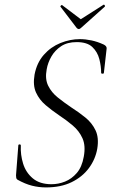

<svg xmlns="http://www.w3.org/2000/svg" viewBox="-20 -807 500 839"><path d="M181 12Q150 12 120 4.5Q90 -3 56 -22Q52 -25 51 -29.5Q50 -34 50 -41L60 -171Q60 -176 65.5 -176Q71 -176 71 -171Q69 -131 81 -92Q93 -53 123.5 -27.5Q154 -2 205 -2Q235 -2 264 -13.5Q293 -25 315.5 -51Q338 -77 346 -122Q355 -170 340.5 -202.5Q326 -235 297.5 -259Q269 -283 237 -304Q206 -325 179 -348Q152 -371 137.5 -402.5Q123 -434 131 -481Q141 -533 171.5 -567.5Q202 -602 244 -619Q286 -636 329 -636Q353 -636 379.5 -630.5Q406 -625 434 -612Q447 -605 446 -595L434 -489Q434 -485 428 -485Q422 -485 422 -489Q422 -518 414 -549Q406 -580 383.5 -601.5Q361 -623 315 -623Q274 -623 247 -605Q220 -587 204.5 -560Q189 -533 184 -504Q176 -462 190.5 -432.5Q205 -403 232.5 -381Q260 -359 291 -338Q324 -317 353 -293.5Q382 -270 397.5 -237.5Q413 -205 405 -157Q397 -111 368.5 -72.5Q340 -34 293 -11Q246 12 181 12ZM315 -685 244 -778Q243 -780 246.5 -783Q250 -786 251 -785L333 -723L432 -786Q435 -788 437.5 -784Q440 -780 438 -778L334 -685Q324 -675 315 -685Z"/></svg>

Font: Cormorant Infant Light
Style: Italic
Weight: 300
Italic angle: -10°
Designer: Christian Thalmann (Catharsis Fonts)
Foundry: Catharsis Fonts
Version: Version 4.001